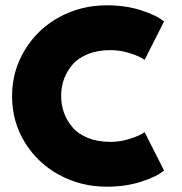

<svg xmlns="http://www.w3.org/2000/svg" viewBox="-20 -692 688 724"><path d="M396 -157Q433 -157 468.8 -168.2Q504.5 -179.5 525.5 -193.5L598.5 -49Q570.5 -25.5 512.2 -6.8Q454 12 382.5 12Q286 12 204.2 -32Q122.5 -76 74 -154.5Q25.5 -233 25.5 -329Q25.5 -425 74 -504.2Q122.5 -583.5 204.2 -627.8Q286 -672 382.5 -672Q454 -672 512.2 -653.2Q570.5 -634.5 598.5 -611L525.5 -466.5Q504.5 -480.5 468.8 -491.8Q433 -503 396 -503Q348.5 -503 311.8 -488.2Q275 -473.5 253.5 -448.5Q232 -423.5 221.2 -393.5Q210.5 -363.5 210.5 -330.5Q210.5 -297 221.2 -267Q232 -237 253.5 -211.8Q275 -186.5 311.8 -171.8Q348.5 -157 396 -157Z"/></svg>

Font: League Spartan ExtraBold
Style: Regular
Weight: 800
Foundry: The League of Moveable Type
Version: Version 2.002